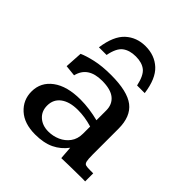

<svg xmlns="http://www.w3.org/2000/svg" viewBox="-188 -793 928 928"><g transform="rotate(45 276.0 -329.0)"><path d="M199.2 10.7Q124.5 10.7 82.3 -27.8Q40 -66.4 40 -124Q40 -187.5 91.8 -225.8Q143.6 -264.2 235.4 -264.2Q266.1 -264.2 297.9 -259.8Q329.6 -255.4 360.4 -247.6V-314.5Q360.4 -356 332 -379.2Q303.7 -402.3 245.1 -402.3Q148.9 -402.3 130.4 -324.7L73.7 -330.6L79.1 -420.4Q104.5 -432.1 149.7 -442.4Q194.8 -452.6 256.3 -452.6Q367.7 -452.6 416.3 -415Q464.8 -377.4 464.8 -293.9V-117.2Q464.8 -85.9 468 -73Q471.2 -60.1 480.5 -57.6Q489.7 -55.2 508.3 -55.2H530.8V0Q523.9 -0.5 512 -0.5Q500 -0.5 487.5 -0.2Q475.1 0 467.3 0Q440.4 0.5 417.2 0.7Q394 1 369.6 2L364.7 -64Q337.9 -27.8 297.9 -8.5Q257.8 10.7 199.2 10.7ZM234.4 -44.4Q266.1 -44.4 294.9 -57.1Q323.7 -69.8 342 -94.7Q360.4 -119.6 360.4 -156.2V-204.6Q334 -212.4 309.8 -216.1Q285.6 -219.7 262.2 -219.7Q206.1 -219.7 173.8 -195.8Q141.6 -171.9 141.6 -129.4Q141.6 -90.8 167.7 -67.6Q193.8 -44.4 234.4 -44.4ZM275.4 -668.9Q337.9 -668.9 379.4 -630.6Q420.9 -592.3 432.6 -505.4H380.4Q368.2 -561.5 343.8 -581.1Q319.3 -600.6 277.3 -600.6Q234.9 -600.6 208.7 -580.8Q182.6 -561 171.9 -505.4H119.6Q131.8 -592.8 173.3 -630.9Q214.8 -668.9 275.4 -668.9Z"/></g></svg>

Font: Kameron Medium
Style: Regular
Weight: 500
Designer: Vernon Adams
Foundry: Vernon Adams
Version: Version 1.100